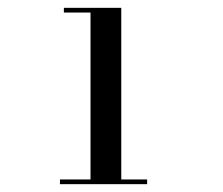

<svg xmlns="http://www.w3.org/2000/svg" viewBox="-20 -926 570 490"><path d="M133 -456V-468H211V-894H143V-906H289.5V-468H355.5V-456Z"/></svg>

Font: Bodoni Moda SemiBold
Style: Regular
Weight: 600
Designer: Owen Earl
Foundry: indestructible type
Version: Version 2.005; ttfautohint (v1.8.4.7-5d5b)